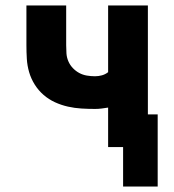

<svg xmlns="http://www.w3.org/2000/svg" viewBox="-20 -540 640 705"><path d="M559 145H432V0H377V-145Q365 -143 353 -141.5Q341 -140 329 -140Q304 -140 279 -141.5Q254 -143 229.5 -148.5Q205 -154 182 -164.5Q159 -175 140 -191.5Q121 -208 107.5 -229.5Q94 -251 87 -275Q80 -299 78.5 -324Q77 -349 77 -374V-520H223V-374Q223 -359 224 -344Q225 -329 231 -315Q237 -301 247.5 -290Q258 -279 271 -272Q284 -265 299 -262.5Q314 -260 329 -260Q342 -260 354.5 -263.5Q367 -267 377 -275V-520H523V-120H559Z"/></svg>

Font: Iosevka Heavy Extended
Style: Regular
Weight: 900
Width: 7
Monospace: yes
Designer: Belleve Invis
Foundry: Belleve Invis
Version: Version 32.5.0; ttfautohint (v1.8.4)